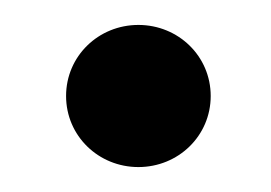

<svg xmlns="http://www.w3.org/2000/svg" viewBox="-20 -429 217 154"><path d="M33 -352C33 -320 59 -295 91 -295C123 -295 149 -320 149 -352C149 -384 123 -409 91 -409C59 -409 33 -384 33 -352Z"/></svg>

Font: Charger Sport
Style: SeBd
Weight: 600
Designer: Jasper
Foundry: Cannot Into Space Fonts
Version: Version 1.1